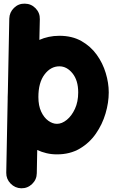

<svg xmlns="http://www.w3.org/2000/svg" viewBox="-20 -768 622 1050"><path d="M304.7 -572.3Q374 -572.3 424.8 -543.7Q475.6 -515.1 508.8 -469Q542 -422.9 558.3 -368.4Q574.7 -314 574.7 -262.7Q574.7 -206.5 557.1 -147.2Q539.6 -87.9 504.4 -37.1Q469.2 13.7 416 44.9Q362.8 76.2 291.5 76.2Q261.2 76.2 234.4 69.8Q207.5 63.5 183.6 52.2L181.2 179.7Q180.7 213.9 155.8 238Q130.9 262.2 96.2 261.7Q62 260.7 37.8 235.8Q13.7 210.9 14.2 176.8L22 -227.1Q22 -232.4 22 -237.3Q22 -250 22.9 -263.2L30.8 -666Q31.7 -700.7 56.6 -724.9Q81.5 -749 115.7 -748Q150.4 -747.6 174.6 -722.7Q198.7 -697.8 197.8 -663.1L195.3 -549.8Q219.2 -560.5 246.6 -566.4Q273.9 -572.3 304.7 -572.3ZM304.7 -405.3Q257.3 -405.3 223.6 -360.8Q189.9 -316.4 189.9 -237.3Q189.9 -189.9 205.3 -157.2Q220.7 -124.5 244.1 -107.7Q267.6 -90.8 291.5 -90.8Q318.4 -90.8 345.2 -112.5Q372.1 -134.3 389.9 -172.9Q407.7 -211.4 407.7 -262.7Q407.7 -328.1 376.7 -366.7Q345.7 -405.3 304.7 -405.3Z"/></svg>

Font: Mikhak-DS2-FD Black
Style: Regular
Weight: 900
Designer: Amin Abedi
Version: Version 3.2